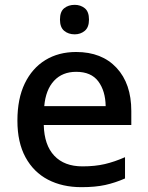

<svg xmlns="http://www.w3.org/2000/svg" viewBox="-20 -764 612 794"><path d="M295 -549Q401 -549 462 -483.5Q523 -418 523 -305V-247H161Q163 -164 204.5 -120Q246 -76 321 -76Q373 -76 413.5 -85.5Q454 -95 497 -114V-26Q456 -8 415 1Q374 10 317 10Q238 10 178.5 -21Q119 -52 85.5 -113.5Q52 -175 52 -265Q52 -356 82.5 -419Q113 -482 167.5 -515.5Q222 -549 295 -549ZM295 -467Q238 -467 203.5 -430Q169 -393 163 -325H417Q416 -388 386.5 -427.5Q357 -467 295 -467ZM289 -744Q313 -744 330.5 -730Q348 -716 348 -683Q348 -651 330.5 -636.5Q313 -622 289 -622Q263 -622 245.5 -636.5Q228 -651 228 -683Q228 -716 245.5 -730Q263 -744 289 -744Z"/></svg>

Font: Noto Sans Gurmukhi Medium
Style: Regular
Weight: 500
Designer: Jelle Bosma - Monotype Design Team
Foundry: Monotype Imaging Inc.
Version: Version 2.004; ttfautohint (v1.8.4.7-5d5b)